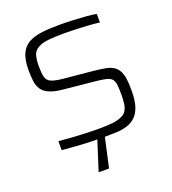

<svg xmlns="http://www.w3.org/2000/svg" viewBox="-156 -813 1001 1119"><g transform="rotate(-20 344.0 -253.0)"><path d="M362 8Q322 8 275.5 6.5Q229 5 184 1.5Q139 -2 104 -5V-61Q142 -57 186 -54Q230 -51 272 -49.5Q314 -48 344 -48Q399 -48 433 -51.5Q467 -55 494 -67Q515 -76 525.5 -94Q536 -112 539 -136.5Q542 -161 542 -187Q542 -226 539.5 -249.5Q537 -273 526.5 -286Q516 -299 492 -305Q468 -311 426 -315L234 -334Q181 -339 150 -352.5Q119 -366 104.5 -388Q90 -410 86 -440.5Q82 -471 82 -509Q82 -572 99 -609.5Q116 -647 149 -665.5Q182 -684 230.5 -690Q279 -696 343 -696Q384 -696 426.5 -694Q469 -692 506.5 -689Q544 -686 568 -681V-628Q539 -632 501 -634.5Q463 -637 424 -638.5Q385 -640 351 -640Q288 -640 249.5 -635.5Q211 -631 187 -617Q160 -602 153 -574.5Q146 -547 146 -509Q146 -467 152 -443.5Q158 -420 179.5 -409.5Q201 -399 245 -394L432 -376Q475 -372 507.5 -366Q540 -360 561.5 -345Q583 -330 594 -299Q599 -286 601.5 -269.5Q604 -253 605 -234Q606 -215 606 -192Q606 -132 593.5 -94Q581 -56 558.5 -35Q536 -14 505.5 -4.5Q475 5 438.5 6.5Q402 8 362 8ZM264 190V185L329 -18H372V-13L327 190Z"/></g></svg>

Font: Saira SemiExpanded Light
Style: Regular
Weight: 300
Width: 6
Designer: Hector Gatti with collaboration of the Omnibus-Type team
Foundry: Omnibus-Type
Version: Version 1.101